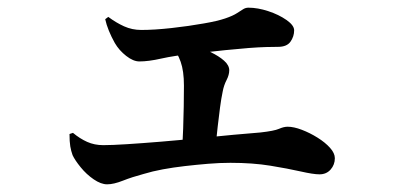

<svg xmlns="http://www.w3.org/2000/svg" viewBox="-20 -509 1040 500"><path d="M259 -29Q243 -29 224 -42Q205 -55 190 -73.5Q175 -92 169 -105Q165 -116 163 -128Q161 -140 161 -160L170 -163Q188 -148 207 -139.5Q226 -131 249 -131Q271 -131 310.5 -133.5Q350 -136 398.5 -140Q447 -144 496 -149Q545 -154 588 -158Q631 -162 658 -164Q694 -168 706.5 -173.5Q719 -179 729 -179Q745 -179 766 -171Q787 -163 807 -150.5Q827 -138 839.5 -124Q852 -110 852 -97Q852 -80 841 -67.5Q830 -55 812 -55Q796 -55 763 -62.5Q730 -70 684 -77.5Q638 -85 580 -85Q552 -85 522 -82.5Q492 -80 461.5 -76.5Q431 -73 404 -68Q377 -63 354 -56Q324 -48 300 -38.5Q276 -29 259 -29ZM454 -121Q456 -146 457 -174.5Q458 -203 458.5 -232Q459 -261 459 -286Q459 -324 450.5 -348Q442 -372 427 -390L434 -401Q456 -398 481 -391Q506 -384 528 -373.5Q550 -363 563.5 -351Q577 -339 577 -326Q577 -314 570 -300.5Q563 -287 560 -271Q556 -252 553 -229Q550 -206 547 -180Q544 -154 541 -124ZM343 -349Q327 -349 308.5 -363.5Q290 -378 279 -397Q270 -413 263.5 -429Q257 -445 254 -459L262 -465Q282 -450 303 -440.5Q324 -431 348 -431Q382 -431 427 -436Q472 -441 511 -448Q546 -454 566.5 -461Q587 -468 597.5 -475Q608 -482 614 -485.5Q620 -489 627 -489Q651 -489 678.5 -480Q706 -471 726 -457Q746 -443 746 -430Q746 -414 736.5 -400.5Q727 -387 704 -387Q692 -387 673 -386.5Q654 -386 628 -384Q602 -382 567.5 -378.5Q533 -375 489 -370Q433 -364 400 -356.5Q367 -349 343 -349Z"/></svg>

Font: Noto Serif TC
Style: Bold
Weight: 700
Designer: Ryoko NISHIZUKA 西塚涼子 (kana & ideographs); Frank Grießhammer (Latin, Greek & Cyrillic); Wenlong ZHANG 张文龙 (bopomofo); San
Foundry: Adobe
Version: Version 2.002-H1;hotconv 1.1.0;makeotfexe 2.6.0